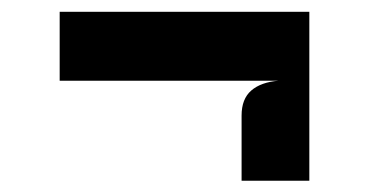

<svg xmlns="http://www.w3.org/2000/svg" viewBox="-20 -462 640 333"><path d="M399 -148.5V-261.5Q399 -290.5 415.8 -305Q432.5 -319.5 463 -322H83.5V-441.5H516.5V-148.5Z"/></svg>

Font: Spline Sans Mono SemiBold
Style: Regular
Weight: 600
Monospace: yes
Version: Version 1.004